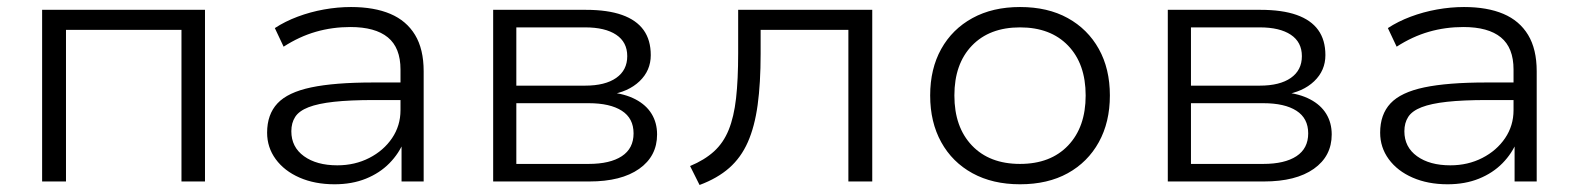

<svg xmlns="http://www.w3.org/2000/svg" viewBox="-20 -517 4496 547"><path d="M100 0V-489H564V0H497V-432H168V0Z M933 8Q877 8 833.5 -11Q790 -30 765.5 -63.5Q741 -97 741 -139Q741 -191 770.5 -222.5Q800 -254 866.5 -268Q933 -282 1043 -282H1135V-232H1046Q977 -232 931.5 -227Q886 -222 859 -211.5Q832 -201 821 -184Q810 -167 810 -143Q810 -98 846 -72Q882 -46 941 -46Q991 -46 1032 -67Q1073 -88 1097 -123.5Q1121 -159 1121 -203V-319Q1121 -381 1085 -410.5Q1049 -440 978 -440Q927 -440 880 -426.5Q833 -413 788 -384L763 -437Q792 -456 828 -469.5Q864 -483 903 -490Q942 -497 980 -497Q1046 -497 1092 -477.5Q1138 -458 1162.5 -417.5Q1187 -377 1187 -314V0H1124V-114L1131 -115Q1117 -80 1089.5 -52Q1062 -24 1022.5 -8Q983 8 933 8Z M1385 0V-489H1649Q1711 -489 1752 -474.5Q1793 -460 1813.5 -431.5Q1834 -403 1834 -360Q1834 -316 1802 -285.5Q1770 -255 1716 -247L1717 -254Q1760 -250 1790.5 -234Q1821 -218 1836.5 -192.5Q1852 -167 1852 -134Q1852 -72 1801 -36Q1750 0 1659 0ZM1451 -50H1657Q1718 -50 1751.5 -72Q1785 -94 1785 -137Q1785 -180 1751.5 -201.5Q1718 -223 1657 -223H1451ZM1451 -273H1647Q1704 -273 1735.5 -295Q1767 -317 1767 -357Q1767 -397 1735.5 -418Q1704 -439 1647 -439H1451Z M1973 10 1946 -44Q1987 -61 2014 -85.5Q2041 -110 2056 -147Q2071 -184 2077 -237Q2083 -290 2083 -366V-489H2465V0H2397V-432H2147V-364Q2147 -280 2138.5 -218Q2130 -156 2110.5 -112Q2091 -68 2057.5 -38.5Q2024 -9 1973 10Z M2886 8Q2808 8 2750.5 -23.5Q2693 -55 2661.5 -112Q2630 -169 2630 -245Q2630 -321 2661.5 -377.5Q2693 -434 2750.5 -465.5Q2808 -497 2886 -497Q2965 -497 3022 -465.5Q3079 -434 3110.5 -377.5Q3142 -321 3142 -245Q3142 -169 3110.5 -112Q3079 -55 3022 -23.5Q2965 8 2886 8ZM2886 -50Q2973 -50 3023 -102.5Q3073 -155 3073 -245Q3073 -335 3023 -387Q2973 -439 2886 -439Q2799 -439 2749 -387Q2699 -335 2699 -245Q2699 -155 2749 -102.5Q2799 -50 2886 -50Z M3307 0V-489H3571Q3633 -489 3674 -474.5Q3715 -460 3735.5 -431.5Q3756 -403 3756 -360Q3756 -316 3724 -285.5Q3692 -255 3638 -247L3639 -254Q3682 -250 3712.5 -234Q3743 -218 3758.5 -192.5Q3774 -167 3774 -134Q3774 -72 3723 -36Q3672 0 3581 0ZM3373 -50H3579Q3640 -50 3673.5 -72Q3707 -94 3707 -137Q3707 -180 3673.5 -201.5Q3640 -223 3579 -223H3373ZM3373 -273H3569Q3626 -273 3657.5 -295Q3689 -317 3689 -357Q3689 -397 3657.5 -418Q3626 -439 3569 -439H3373Z M4104 8Q4048 8 4004.5 -11Q3961 -30 3936.5 -63.5Q3912 -97 3912 -139Q3912 -191 3941.5 -222.5Q3971 -254 4037.5 -268Q4104 -282 4214 -282H4306V-232H4217Q4148 -232 4102.5 -227Q4057 -222 4030 -211.5Q4003 -201 3992 -184Q3981 -167 3981 -143Q3981 -98 4017 -72Q4053 -46 4112 -46Q4162 -46 4203 -67Q4244 -88 4268 -123.5Q4292 -159 4292 -203V-319Q4292 -381 4256 -410.5Q4220 -440 4149 -440Q4098 -440 4051 -426.5Q4004 -413 3959 -384L3934 -437Q3963 -456 3999 -469.5Q4035 -483 4074 -490Q4113 -497 4151 -497Q4217 -497 4263 -477.5Q4309 -458 4333.5 -417.5Q4358 -377 4358 -314V0H4295V-114L4302 -115Q4288 -80 4260.5 -52Q4233 -24 4193.5 -8Q4154 8 4104 8Z"/></svg>

Font: Nunito Sans 10pt SemiExpanded Light
Style: Regular
Weight: 300
Width: 6
Designer: Vernon Adams
Foundry: Vernon Adams
Version: Version 3.101;gftools[0.9.27]